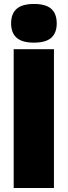

<svg xmlns="http://www.w3.org/2000/svg" viewBox="-20 -948 341 968"><path d="M151 -733Q92 -733 64 -757.5Q36 -782 36 -830Q36 -879 64 -903.5Q92 -928 151 -928Q211 -928 238.5 -903.5Q266 -879 266 -830Q266 -782 238.5 -757.5Q211 -733 151 -733ZM49 0V-700H252V0Z"/></svg>

Font: Georama ExtraBold
Style: Regular
Weight: 800
Designer: Jean-Baptiste Levee
Foundry: Production Type
Version: Version 1.001